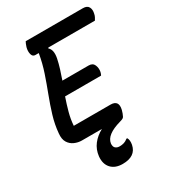

<svg xmlns="http://www.w3.org/2000/svg" viewBox="-225 -814 1050 1178"><g transform="rotate(-30 300.5 -225.0)"><path d="M144 0Q118 0 93 -11Q68 -22 53.5 -45.5Q39 -69 43 -108Q48 -168 66 -227.5Q84 -287 107 -347Q130 -407 151 -469Q172 -531 183 -597H159Q140 -597 134.5 -618.5Q129 -640 136 -666Q140 -678 143 -685.5Q146 -693 150 -700H555Q585 -700 595 -681Q605 -662 598 -635Q596 -624 591 -614.5Q586 -605 581 -597H251L248 -592Q275 -570 264 -513Q257 -479 246.5 -445.5Q236 -412 224 -378H410Q439 -378 448.5 -355Q458 -332 453 -307Q450 -295 445 -286H190Q174 -240 161.5 -194Q149 -148 146 -103H406Q465 -103 450 -40Q444 -17 435 0Q433 4 427.5 8Q422 12 404 17Q297 47 289 105Q287 127 298 137Q309 147 327 147Q345 147 359 142.5Q373 138 386 127H392Q403 145 397 177Q382 250 290 250Q237 250 209 219.5Q181 189 186 137Q191 91 217.5 56.5Q244 22 286 0Z"/></g></svg>

Font: Recursive Sn Csl St Med
Style: Italic
Weight: 500
Italic angle: -15°
Version: Version 1.079;hotconv 1.0.112;makeotfexe 2.5.65598; ttfautoh